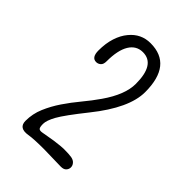

<svg xmlns="http://www.w3.org/2000/svg" viewBox="-166 -934 670 670"><g transform="rotate(45 169.0 -599.5)"><path d="M173.8 -864.3Q281.2 -864.3 281.2 -730Q281.2 -651.4 194.3 -543Q138.7 -473.1 123 -444.8Q107.4 -416.5 107.4 -399.9Q107.4 -383.3 111.6 -378.9Q115.7 -374.5 127.2 -376.5Q138.7 -378.4 150.9 -380.6Q163.1 -382.8 175.8 -384.8Q209.5 -389.2 220.2 -389.2Q247.1 -389.2 259 -387Q271 -384.8 277.3 -377.4Q283.7 -370.1 283.7 -361.1Q283.7 -352.1 277.3 -345Q271 -337.9 256.8 -337.9L172.4 -339.8Q120.6 -339.8 98.6 -335.9Q56.6 -329.1 56.6 -364Q56.6 -398.9 70.1 -430.4Q83.5 -461.9 103.5 -491.5Q123.5 -521 147.2 -549.6Q170.9 -578.1 190.9 -606.9Q237.8 -674.3 237.8 -727.1Q237.8 -823.2 177.2 -823.2Q145 -823.2 127.4 -794.4Q109.9 -765.6 109.9 -710.9Q109.9 -695.8 102.5 -689.5Q95.2 -683.1 85.9 -683.1Q63 -683.1 63 -718Q63 -752.9 72 -780.8Q81.1 -808.6 96.7 -827.1Q127 -864.3 173.8 -864.3Z"/></g></svg>

Font: Pompiere 
Style: Regular
Weight: 400
Designer: Karolina Lach
Foundry: Sorkin Type Co.
Version: Version 1.002